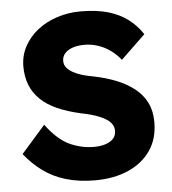

<svg xmlns="http://www.w3.org/2000/svg" viewBox="-52 -764 738 822"><g transform="rotate(-5 317.0 -353.0)"><path d="M24 -129 127 -246Q177 -179 227.5 -156Q278 -133 332 -133Q359 -133 381 -140Q403 -147 415 -160.5Q427 -174 427 -194Q427 -209 419.5 -221Q412 -233 399 -242Q386 -251 368 -258.5Q350 -266 330 -271.5Q310 -277 289 -281Q231 -294 188 -313Q145 -332 116.5 -359.5Q88 -387 74 -422.5Q60 -458 60 -502Q60 -549 81.5 -588.5Q103 -628 139.5 -656.5Q176 -685 224 -700.5Q272 -716 324 -716Q393 -716 442.5 -701.5Q492 -687 527.5 -660Q563 -633 588 -595L483 -494Q462 -520 437.5 -537Q413 -554 385.5 -563Q358 -572 329 -572Q299 -572 277.5 -564.5Q256 -557 244 -543.5Q232 -530 232 -511Q232 -494 242 -482Q252 -470 269 -460.5Q286 -451 308 -444.5Q330 -438 354 -434Q409 -423 453.5 -405Q498 -387 530.5 -361Q563 -335 580.5 -299.5Q598 -264 598 -217Q598 -144 562.5 -93.5Q527 -43 465.5 -16.5Q404 10 324 10Q255 10 199.5 -6.5Q144 -23 101 -54.5Q58 -86 24 -129Z"/></g></svg>

Font: Our Lexend
Style: Bold
Weight: 700
Designer: Bonnie Shaver-Troup, Thomas Jockin
Foundry: Lexend
Version: Version 1.007